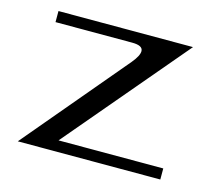

<svg xmlns="http://www.w3.org/2000/svg" viewBox="-78 -602 822 704"><g transform="rotate(15 333.0 -250.0)"><path d="M583 -42V0H42L370.1 -389.6Q394.5 -418.9 394.5 -436.5Q394.5 -458 353.5 -458H62.5V-500H573.2L185.5 -42Z"/></g></svg>

Font: okolaks
Style: Regular
Weight: 500
Version: Version 000.6.0